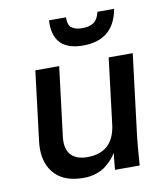

<svg xmlns="http://www.w3.org/2000/svg" viewBox="-81 -780 752 860"><g transform="rotate(-10 294.5 -350.0)"><path d="M231.4 11.2Q147 11.2 103.3 -32.7Q59.6 -76.7 59.6 -151.9Q59.6 -167 62 -186.5L100.6 -501H209L170.4 -187.5Q168.9 -176.3 168.9 -166Q168.9 -121.6 193.4 -99.6Q217.8 -77.6 263.2 -77.6Q381.8 -77.6 397.5 -201.7L434.1 -501H543.5L498 -130.9Q493.7 -95.7 486.8 0H374.5L381.8 -76.2Q374.5 -62.5 362.5 -48.8Q350.6 -35.2 332.5 -20.8Q314.5 -6.3 287.8 2.4Q261.2 11.2 231.4 11.2ZM331.5 -573.2Q199.2 -573.2 199.2 -696.8Q199.2 -706.1 199.7 -710.9H276.9V-705.6Q276.9 -674.3 293.9 -662.4Q311 -650.4 341.3 -650.4Q372.6 -650.4 392.3 -663.3Q412.1 -676.3 419.9 -710.9H496.1Q482.4 -639.6 441.2 -606.4Q399.9 -573.2 331.5 -573.2Z"/></g></svg>

Font: Muli
Style: Semi-BoldItalic
Weight: 600
Italic angle: -7°
Designer: Vernon Adams
Foundry: newtypography
Version: Version 2.0; ttfautohint (v1.00rc1.2-2d82) -l 8 -r 50 -G 200